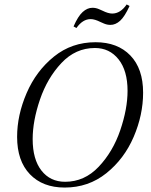

<svg xmlns="http://www.w3.org/2000/svg" viewBox="-20 -832 679 864"><path d="M410 -642Q509 -642 566.5 -582.5Q624 -523 624 -415Q624 -315 581.5 -216Q539 -117 458.5 -52.5Q378 12 271 12Q172 12 114.5 -48Q57 -108 57 -216Q57 -314 100 -413.5Q143 -513 223 -577.5Q303 -642 410 -642ZM127 -206Q127 -115 166.5 -64.5Q206 -14 273 -14Q360 -14 424 -81.5Q488 -149 521 -245.5Q554 -342 554 -423Q554 -514 513.5 -565Q473 -616 407 -616Q320 -616 256.5 -548.5Q193 -481 160 -384.5Q127 -288 127 -206ZM477 -720Q462 -720 448 -726Q434 -732 432 -733Q406 -746 388 -746Q352 -746 324 -706L311 -713Q331 -759 352 -778Q373 -797 396 -797Q411 -797 425 -791Q439 -785 441 -784Q467 -771 485 -771Q522 -771 550 -812L563 -805Q541 -757 520.5 -738.5Q500 -720 477 -720Z"/></svg>

Font: Arapey
Style: Italic
Weight: 400
Italic angle: -12°
Designer: Eduardo Rodriguez Tunni
Foundry: Eduardo Rodriguez Tunni
Version: Version 3.000